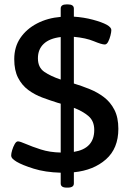

<svg xmlns="http://www.w3.org/2000/svg" viewBox="-20 -782 590 876"><path d="M284 74Q257 74 257 55V6Q186 4 133.5 -12.5Q81 -29 56 -44Q46 -50 38.5 -57Q31 -64 31 -73Q31 -82 35.5 -97Q40 -112 47 -124.5Q54 -137 62 -137Q71 -137 98.5 -125Q126 -113 166.5 -100Q207 -87 257 -86V-309Q254 -310 250.5 -311Q247 -312 243 -313Q208 -324 173 -337Q138 -350 109 -371.5Q80 -393 62.5 -427Q45 -461 45 -512Q45 -568 73 -609Q101 -650 149 -675Q197 -700 257 -705V-743Q257 -762 284 -762H289Q317 -762 317 -743V-706Q363 -703 404 -692Q445 -681 467 -669Q488 -657 488 -645Q488 -636 484 -620Q480 -604 473.5 -591.5Q467 -579 458 -579Q444 -579 408 -594Q372 -609 317 -614V-401Q353 -390 389 -375.5Q425 -361 454.5 -338.5Q484 -316 502 -281Q520 -246 520 -194Q520 -105 463.5 -55Q407 -5 317 4V55Q317 74 289 74ZM153 -516Q153 -474 182.5 -454Q212 -434 257 -419V-613Q206 -607 179.5 -582Q153 -557 153 -516ZM410 -189Q410 -230 383.5 -252.5Q357 -275 317 -290V-89Q410 -104 410 -189Z"/></svg>

Font: Asap Semi Expanded Medium
Style: Regular
Weight: 500
Width: 6
Designer: Pablo Cosgaya
Foundry: Omnibus-Type
Version: Version 3.001; ttfautohint (v1.8.4.7-5d5b)